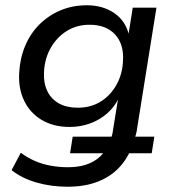

<svg xmlns="http://www.w3.org/2000/svg" viewBox="-20 -520 654 729"><path d="M238 189Q174 189 118.5 173Q63 157 24 126L59 60Q86 80 114.5 92Q143 104 174.5 109.5Q206 115 239 115Q287 115 322.5 99Q358 83 380 51L386 62H246L256 -1H411L401 7Q404 -1 406 -9Q408 -17 409 -26L429 -149L431 -148Q415 -114 387 -89.5Q359 -65 322.5 -51.5Q286 -38 245 -38Q183 -38 138.5 -64.5Q94 -91 71.5 -138Q49 -185 53 -245Q56 -300 76 -347Q96 -394 130.5 -428Q165 -462 210.5 -481Q256 -500 310 -500Q370 -500 413.5 -470.5Q457 -441 470 -386L467 -384L484 -491H574L501 -35Q500 -24 496.5 -11Q493 2 490 11L484 -1H566L556 62H461L475 52Q444 120 383.5 154.5Q323 189 238 189ZM275 -111Q325 -111 362.5 -134.5Q400 -158 422.5 -198.5Q445 -239 447 -289Q451 -352 417 -389Q383 -426 320 -426Q271 -426 233 -402Q195 -378 172 -337Q149 -296 147 -245Q145 -205 159.5 -174.5Q174 -144 203.5 -127.5Q233 -111 275 -111Z"/></svg>

Font: Nunito Sans 10pt Medium
Style: Italic
Weight: 500
Italic angle: -9°
Designer: Vernon Adams
Foundry: Vernon Adams
Version: Version 3.101;gftools[0.9.27]